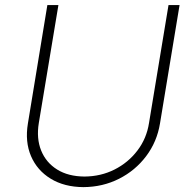

<svg xmlns="http://www.w3.org/2000/svg" viewBox="-20 -748 771 780"><path d="M664.6 -727.5H709.5L629.9 -246.1Q617.7 -171.9 573.7 -113.5Q529.8 -55.2 463.6 -21.7Q397.5 11.7 318.8 12.2Q241.2 11.7 186 -22Q130.9 -55.7 106 -113.8Q81.1 -171.9 93.3 -246.1L172.4 -727.5H217.3L137.7 -248.5Q127.4 -185.5 147.2 -136.5Q167 -87.4 212.2 -59.3Q257.3 -31.2 323.2 -30.8Q389.6 -31.2 445.3 -59.3Q501 -87.4 538.3 -136.5Q575.7 -185.5 585.4 -248.5Z"/></svg>

Font: Inter Tight ExtraLight
Style: Italic
Weight: 250
Italic angle: -9.39999°
Designer: Rasmus Andersson
Foundry: rsms
Version: Version 3.004